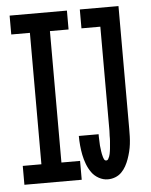

<svg xmlns="http://www.w3.org/2000/svg" viewBox="-53 -779 654 831"><g transform="rotate(-5 274.0 -363.5)"><path d="M20 0V-82H101V-653H20V-735H269V-653H188V-82H269V0ZM382 8Q362 8 343 -2.5Q324 -13 312 -30Q300 -47 292.5 -67Q285 -87 281 -107Q277 -127 275 -148Q273 -169 273 -190H359Q359 -184 359 -178Q359 -172 359.5 -165.5Q360 -159 360 -153Q360 -147 360.5 -141Q361 -135 362 -128.5Q363 -122 363.5 -116Q364 -110 365.5 -104Q367 -98 368.5 -92Q370 -86 373 -80Q376 -74 382 -74Q388 -74 391 -79.5Q394 -85 396 -90Q398 -95 399 -100.5Q400 -106 401 -111.5Q402 -117 402.5 -122.5Q403 -128 403.5 -133.5Q404 -139 404.5 -145Q405 -151 405.5 -156.5Q406 -162 406 -167.5Q406 -173 406 -178.5Q406 -184 406.5 -189.5Q407 -195 407 -201V-653H325V-735H493V-201Q493 -185 492.5 -168.5Q492 -152 490 -135.5Q488 -119 484 -103Q480 -87 474.5 -71.5Q469 -56 461 -41.5Q453 -27 441.5 -15.5Q430 -4 414.5 2Q399 8 382 8Z"/></g></svg>

Font: Iosevka Semi-Condensed Medium
Style: Regular
Weight: 500
Monospace: yes
Designer: Belleve Invis
Foundry: Belleve Invis
Version: Version 27.3.5